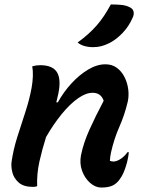

<svg xmlns="http://www.w3.org/2000/svg" viewBox="-20 -834 640 863"><path d="M125 -536Q142 -541 161 -541Q220 -541 238.5 -505Q257 -469 238 -395Q236 -385 233 -374H240Q266 -421 301.5 -459.5Q337 -498 376.5 -521.5Q416 -545 454 -545Q484 -545 505.5 -529Q527 -513 540 -487Q553 -461 556.5 -431.5Q560 -402 554 -376Q540 -317 516.5 -264Q493 -211 479 -149Q477 -139 475.5 -129Q474 -119 474 -111Q482 -108 490 -108Q504 -108 522 -119.5Q540 -131 553 -150H559Q558 -140 556.5 -130Q555 -120 551 -104Q537 -52 518 -28Q505 -9 486 0Q467 9 435 9Q409 9 385 -12Q361 -33 349 -66Q337 -99 344 -136Q355 -191 382 -251Q409 -311 446 -381Q434 -417 396 -417Q366 -417 330.5 -392Q295 -367 258 -322Q221 -277 187 -218Q169 -161 157 -107Q145 -53 147 3Q138 6 128 6Q86 6 64 -13.5Q42 -33 35.5 -59.5Q29 -86 32 -107Q40 -162 57.5 -217.5Q75 -273 93.5 -329Q112 -385 122 -439Q132 -496 125 -536ZM478 -814Q510 -814 529.5 -811.5Q549 -809 564 -801Q578 -794 580.5 -781Q583 -768 576 -754Q560 -717 532.5 -687.5Q505 -658 473 -641Q453 -631 435.5 -626.5Q418 -622 398 -622Q377 -622 358.5 -627.5Q340 -633 329 -643Q380 -680 414.5 -719.5Q449 -759 478 -814Z"/></svg>

Font: Recursive Mn Csl St SmB
Style: Italic
Weight: 600
Italic angle: -15°
Monospace: yes
Version: Version 1.079;hotconv 1.0.112;makeotfexe 2.5.65598; ttfautoh